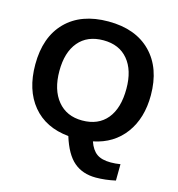

<svg xmlns="http://www.w3.org/2000/svg" viewBox="-127 -808 1032 1115"><g transform="rotate(15 389.0 -250.5)"><path d="M735.8 -347.2Q735.8 -209.5 668.2 -117.9Q600.6 -26.4 480 -2Q496.6 46.4 526.6 67.9Q556.6 89.4 610.8 89.4Q639.6 89.4 668.9 84.5L668 183.1Q606.4 196.8 549.8 196.8Q470.2 196.8 418 152.3Q365.7 107.9 334 4.9Q194.8 -8.3 117.9 -101.3Q41 -194.3 41 -347.2Q41 -512.7 132.8 -605.5Q224.6 -698.2 388.2 -698.2Q551.8 -698.2 643.8 -604.5Q735.8 -510.7 735.8 -347.2ZM588.9 -347.2Q588.9 -458.5 536.1 -521.7Q483.4 -585 388.2 -585Q291.5 -585 238.8 -522.2Q186 -459.5 186 -347.2Q186 -233.9 239.7 -168.5Q293.5 -103 387.2 -103Q483.9 -103 536.4 -166.5Q588.9 -230 588.9 -347.2Z"/></g></svg>

Font: Arial
Style: Bold
Weight: 700
Designer: Steve Matteson
Foundry: Ascender Corporation
Version: Version 2.00.3